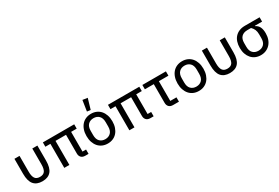

<svg xmlns="http://www.w3.org/2000/svg" viewBox="79 -1905 4417 3035"><g transform="rotate(-30 2288.0 -387.5)"><path d="M169 -229Q169 -146 196 -107Q223 -68 285 -68Q348 -68 375 -107Q402 -146 402 -229V-518H495V-245Q495 -112 442.5 -50Q390 12 285 12Q181 12 128.5 -50Q76 -112 76 -245V-518H169Z M1065 -79H1130V0H1071Q1023 0 997.5 -26.5Q972 -53 972 -96V-439H780V0H687V-439H595V-518H1167V-439H1065Z M1478 12Q1425 12 1381.5 -7Q1338 -26 1307 -61.5Q1276 -97 1259 -147Q1242 -197 1242 -259Q1242 -321 1259 -371Q1276 -421 1307 -456.5Q1338 -492 1381.5 -511Q1425 -530 1478 -530Q1531 -530 1574.5 -511Q1618 -492 1649 -456.5Q1680 -421 1697 -371Q1714 -321 1714 -259Q1714 -197 1697 -147Q1680 -97 1649 -61.5Q1618 -26 1574.5 -7Q1531 12 1478 12ZM1478 -68Q1539 -68 1577 -106Q1615 -144 1615 -220V-298Q1615 -374 1577 -412Q1539 -450 1478 -450Q1417 -450 1379 -412Q1341 -374 1341 -298V-220Q1341 -144 1379 -106Q1417 -68 1478 -68ZM1506 -584 1442 -592 1472 -787 1562 -774Z M2253 -79H2318V0H2259Q2211 0 2185.5 -26.5Q2160 -53 2160 -96V-439H1968V0H1875V-439H1783V-518H2355V-439H2253Z M2673 0Q2625 0 2599.5 -26.5Q2574 -53 2574 -98V-439H2411V-518H2841V-439H2667V-79H2780V0Z M3140 12Q3087 12 3043.5 -7Q3000 -26 2969 -61.5Q2938 -97 2921 -147Q2904 -197 2904 -259Q2904 -321 2921 -371Q2938 -421 2969 -456.5Q3000 -492 3043.5 -511Q3087 -530 3140 -530Q3193 -530 3236.5 -511Q3280 -492 3311 -456.5Q3342 -421 3359 -371Q3376 -321 3376 -259Q3376 -197 3359 -147Q3342 -97 3311 -61.5Q3280 -26 3236.5 -7Q3193 12 3140 12ZM3140 -68Q3201 -68 3239 -106Q3277 -144 3277 -220V-298Q3277 -374 3239 -412Q3201 -450 3140 -450Q3079 -450 3041 -412Q3003 -374 3003 -298V-220Q3003 -144 3041 -106Q3079 -68 3140 -68Z M3590 -229Q3590 -146 3617 -107Q3644 -68 3706 -68Q3769 -68 3796 -107Q3823 -146 3823 -229V-518H3916V-245Q3916 -112 3863.5 -50Q3811 12 3706 12Q3602 12 3549.5 -50Q3497 -112 3497 -245V-518H3590Z M4419 -439V-432Q4467 -409 4488 -365Q4509 -321 4509 -251Q4509 -192 4492 -143.5Q4475 -95 4443.5 -60.5Q4412 -26 4368.5 -7Q4325 12 4272 12Q4219 12 4175.5 -7Q4132 -26 4101.5 -61Q4071 -96 4054 -144.5Q4037 -193 4037 -253Q4037 -313 4053 -362Q4069 -411 4100.5 -445.5Q4132 -480 4177.5 -499Q4223 -518 4282 -518H4551V-439ZM4282 -439Q4214 -439 4175 -401.5Q4136 -364 4136 -288V-219Q4136 -143 4174 -105.5Q4212 -68 4272 -68Q4333 -68 4371.5 -105.5Q4410 -143 4410 -219V-288Q4410 -339 4395 -374Q4380 -409 4349 -439Z"/></g></svg>

Font: IBM Plex Sans Text
Style: Regular
Weight: 450
Designer: Mike Abbink, Paul van der Laan, Pieter van Rosmalen
Foundry: Bold Monday
Version: Version 3.005